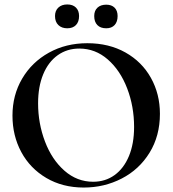

<svg xmlns="http://www.w3.org/2000/svg" viewBox="-20 -830 775 862"><path d="M36 -311Q36 -403 79.5 -477Q123 -551 199.5 -593.5Q276 -636 372 -636Q469 -636 543 -594.5Q617 -553 657.5 -480.5Q698 -408 698 -319Q698 -220 651.5 -144.5Q605 -69 526.5 -28.5Q448 12 356 12Q261 12 188 -31Q115 -74 75.5 -147.5Q36 -221 36 -311ZM582 -260Q582 -352 551 -433Q520 -514 464 -563Q408 -612 336 -612Q281 -612 239 -582Q197 -552 174 -496.5Q151 -441 151 -366Q151 -276 182 -194.5Q213 -113 269.5 -63.5Q326 -14 398 -14Q453 -14 494.5 -44Q536 -74 559 -129.5Q582 -185 582 -260ZM227 -758Q227 -782 242 -796Q257 -810 282 -810Q307 -810 321 -796Q335 -782 335 -758Q335 -732 321 -717.5Q307 -703 282 -703Q257 -703 242 -717.5Q227 -732 227 -758ZM403 -758Q403 -782 417.5 -795.5Q432 -809 457 -809Q481 -809 494.5 -795.5Q508 -782 508 -758Q508 -732 494.5 -717.5Q481 -703 457 -703Q431 -703 417 -717.5Q403 -732 403 -758Z"/></svg>

Font: Cormorant Upright
Style: Bold
Weight: 700
Designer: Christian Thalmann (Catharsis Fonts)
Foundry: Catharsis Fonts
Version: Version 3.302